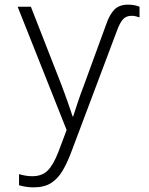

<svg xmlns="http://www.w3.org/2000/svg" viewBox="-20 -561 640 827"><path d="M125 246Q108 246 92 243.5Q76 241 62 237V189Q75 193 89.5 195.5Q104 198 119 198Q161 198 185.5 173.5Q210 149 232 92L267 -1L56 -532H113L246 -192Q260 -155 271 -123.5Q282 -92 293 -59H295Q306 -93 316.5 -124.5Q327 -156 342 -195L437 -455Q452 -499 473 -520Q494 -541 532 -541Q547 -541 559.5 -538.5Q572 -536 581 -532V-486Q575 -488 566 -490.5Q557 -493 547 -493Q523 -493 509.5 -477.5Q496 -462 485 -432L287 94Q269 142 248.5 176Q228 210 199 228Q170 246 125 246Z"/></svg>

Font: Noto Sans Mono Light
Style: Regular
Weight: 300
Designer: Monotype Design Team
Foundry: Monotype Imaging Inc.
Version: Version 2.014; ttfautohint (v1.8.4.7-5d5b)